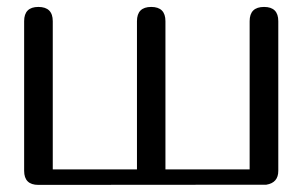

<svg xmlns="http://www.w3.org/2000/svg" viewBox="-20 -520 852 540"><path d="M722.7 -500.5Q762.7 -500.5 762.7 -460.4V-39.6Q762.7 -5.9 729 -0.5L87.9 0Q47.9 0 47.9 -39.6V-460.4Q47.9 -500.5 87.9 -500.5Q128.4 -500.5 128.4 -460.4V-43.5H365.2V-460.4Q365.2 -500.5 405.3 -500.5Q445.3 -500.5 445.3 -460.4V-43.5H682.1V-460.4Q682.1 -500.5 722.7 -500.5Z"/></svg>

Font: inglobal
Style: Regular
Weight: 400
Designer: Andrey Kochetov, Denis Davydov, Evgeny Yurtaev
Foundry: inglobal
Version: Version 1.00 September 25, 2014, initial release